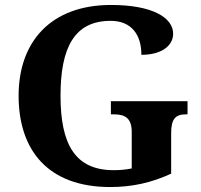

<svg xmlns="http://www.w3.org/2000/svg" viewBox="-20 -744 810 774"><path d="M424 10C514 10 592 -8 670 -44V-208C670 -265 688 -283 729 -283H736V-336H427V-283H440C487 -283 511 -265 511 -212V-65C488 -60 463 -58 438 -58C281 -58 224 -165 224 -358C224 -551 279 -660 426 -660C510 -660 550 -604 550 -523C633 -523 678 -561 678 -608C678 -673 594 -724 428 -724C183 -724 55 -574 55 -358C55 -137 175 10 424 10Z"/></svg>

Font: Noto Serif Telugu
Style: Bold
Weight: 700
Designer: Jelle Bosma - Monotype Design Team
Foundry: Monotype Imaging Inc.
Version: Version 2.005